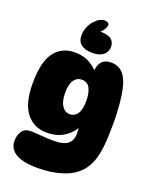

<svg xmlns="http://www.w3.org/2000/svg" viewBox="-191 -982 1014 1279"><g transform="rotate(20 316.0 -342.5)"><path d="M216 -46Q122 -46 68.5 -114.5Q15 -183 15 -324Q15 -474 66 -543.5Q117 -613 211 -613Q270 -613 314 -589Q358 -565 394 -521L378 -477Q375 -491 373 -507Q371 -523 371 -531Q371 -579 393 -605.5Q415 -632 461 -632Q512 -632 543.5 -598.5Q575 -565 589 -502Q600 -459 606 -391.5Q612 -324 612 -255Q612 -159 605 -94Q598 -29 582 14Q566 57 540 89Q494 144 415.5 170Q337 196 237 196Q162 196 117 180.5Q72 165 52 139Q32 113 32 80Q32 38 51.5 9.5Q71 -19 111 -19Q148 -19 189 -15Q230 -11 277 -11Q348 -11 377.5 -36Q407 -61 407 -108Q407 -131 404 -162L418 -172Q391 -114 339 -80Q287 -46 216 -46ZM317 -214Q337 -214 354 -225.5Q371 -237 381 -264Q391 -291 391 -336Q391 -390 373.5 -424Q356 -458 315 -458Q281 -458 260.5 -428Q240 -398 240 -337Q240 -279 261 -246.5Q282 -214 317 -214ZM316 -649Q269 -649 240 -670Q211 -691 211 -736Q211 -761 221.5 -790Q232 -819 254 -843Q272 -863 290 -872Q308 -881 324 -881Q338 -881 347 -875Q356 -869 356 -857Q356 -849 347.5 -833Q339 -817 312 -790L315 -801Q376 -801 399.5 -782Q423 -763 423 -729Q423 -711 413.5 -692.5Q404 -674 380.5 -661.5Q357 -649 316 -649Z"/></g></svg>

Font: DynaPuff
Style: Bold
Weight: 700
Designer: Toshi Omagari, Jennifer Daniel
Foundry: Google Fonts
Version: Version 2.000